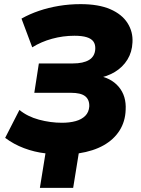

<svg xmlns="http://www.w3.org/2000/svg" viewBox="-20 -736 684 929"><path d="M173 173 200 6Q147 0 96.5 -19Q46 -38 5 -69L74 -204Q113 -172 168.5 -157Q224 -142 280 -142Q317 -142 346 -150Q375 -158 392.5 -175.5Q410 -193 412 -221Q413 -254 392 -270.5Q371 -287 323 -287H146L168 -429H332Q383 -429 411 -446Q439 -463 441 -499Q442 -521 432 -535Q422 -549 399.5 -556Q377 -563 340 -563Q285 -563 232 -548.5Q179 -534 136 -507L84 -646Q123 -668 168.5 -683.5Q214 -699 265 -707.5Q316 -716 370 -716Q457 -716 513.5 -691.5Q570 -667 597 -624.5Q624 -582 621 -531Q619 -484 596.5 -447.5Q574 -411 536 -388Q498 -365 449 -357L447 -371Q516 -361 554 -316.5Q592 -272 588 -204Q586 -148 558.5 -104.5Q531 -61 481.5 -33Q432 -5 361 6L334 173Z"/></svg>

Font: Nunito Sans 10pt Black
Style: Italic
Weight: 900
Italic angle: -9°
Designer: Vernon Adams
Foundry: Vernon Adams
Version: Version 3.101;gftools[0.9.27]